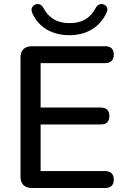

<svg xmlns="http://www.w3.org/2000/svg" viewBox="-20 -935 629 955"><path d="M138 0Q111 0 96.5 -14.5Q82 -29 82 -56V-649Q82 -676 96.5 -690.5Q111 -705 138 -705H503Q524 -705 535 -694.5Q546 -684 546 -664Q546 -643 535 -632Q524 -621 503 -621H182V-400H481Q503 -400 513.5 -389Q524 -378 524 -358Q524 -337 513.5 -326.5Q503 -316 481 -316H182V-84H503Q524 -84 535 -73Q546 -62 546 -42Q546 -21 535 -10.5Q524 0 503 0ZM325 -760Q261 -760 213 -788Q165 -816 141 -869Q134 -886 139 -897Q144 -908 157 -913Q171 -917 180.5 -912Q190 -907 198 -892Q217 -857 248.5 -838.5Q280 -820 326 -820Q373 -820 404 -838.5Q435 -857 454 -892Q462 -907 472 -912Q482 -917 495 -913Q508 -908 512.5 -897.5Q517 -887 509 -870Q483 -816 435.5 -788Q388 -760 325 -760Z"/></svg>

Font: Nunito SemiBold
Style: Regular
Weight: 600
Designer: Vernon Adams
Foundry: Vernon Adams
Version: Version 3.602